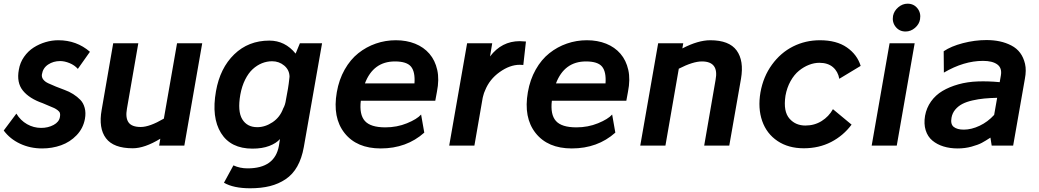

<svg xmlns="http://www.w3.org/2000/svg" viewBox="-21 -782 5579 1031"><path d="M461.9 -503.9 397 -412.1Q379.4 -432.1 352.5 -443.1Q325.7 -454.1 301.8 -454.1Q265.6 -454.1 237.5 -435.5Q209.5 -417 204.1 -382.8Q201.7 -367.7 211.2 -355.2Q220.7 -342.8 238.5 -334.7Q256.3 -326.7 279.1 -317.1Q301.8 -307.6 325.9 -299.1Q350.1 -290.5 372.1 -276.6Q394 -262.7 410.4 -245.8Q426.8 -229 433.8 -202.6Q440.9 -176.3 435.1 -144Q425.8 -92.8 390.4 -55.9Q355 -19 307.1 -2Q259.3 15.1 205.1 15.1Q141.1 15.1 86.9 -10.3Q32.7 -35.6 -1 -81.1L66.9 -171.9Q88.9 -135.3 124.3 -115.2Q159.7 -95.2 200.2 -95.2Q237.3 -95.2 266.8 -111.1Q296.4 -127 300.8 -153.8Q303.2 -166 300.8 -174.6Q298.3 -183.1 288.3 -190.4Q278.3 -197.8 270 -201.7Q261.7 -205.6 241.2 -213.9Q220.7 -222.2 208 -228Q136.2 -252.9 101.8 -295.7Q67.4 -338.4 80.1 -407.2Q86.4 -445.8 108.2 -476.8Q129.9 -507.8 159.9 -526.9Q189.9 -545.9 223.9 -555.9Q257.8 -565.9 292 -565.9Q390.6 -565.9 461.9 -503.9Z M929.7 -549.8H1064.9L968.8 0H833.5L839.8 -37.1Q755.4 14.2 691.9 14.2Q588.4 14.2 547.9 -39.8Q507.3 -93.8 524.9 -191.9L586.9 -549.8H721.7L660.6 -198.2Q651.9 -149.4 669.2 -124.8Q686.5 -100.1 734.9 -100.1Q782.2 -100.1 858.9 -145Z M1589.4 -549.8H1708.5L1610.4 7.8Q1599.6 68.4 1575.2 111.6Q1550.8 154.8 1512.9 180.2Q1475.1 205.6 1428.5 217.3Q1381.8 229 1322.3 229Q1232.9 229 1181.6 199.2L1232.4 106Q1267.1 122.1 1308.6 122.1Q1455.1 122.1 1476.6 1L1482.4 -35.2Q1462.4 -12.7 1424.8 1.7Q1387.2 16.1 1334.5 16.1Q1217.8 16.1 1165.8 -67.6Q1113.8 -151.4 1138.7 -292Q1160.6 -416.5 1236.8 -490.2Q1313 -564 1425.3 -564Q1509.8 -564 1566.4 -494.1ZM1360.4 -99.1Q1402.8 -99.1 1442.6 -125.7Q1482.4 -152.3 1499.5 -199.2Q1510.7 -218.3 1514.6 -247.1L1525.4 -306.2Q1529.3 -328.1 1533.7 -370.1Q1533.2 -406.2 1505.4 -429.7Q1477.5 -453.1 1440.4 -453.1Q1412.1 -453.1 1385.5 -442.4Q1358.9 -431.6 1335.9 -410.6Q1313 -389.6 1295.4 -354.5Q1277.8 -319.3 1269.5 -273.9Q1253.9 -184.6 1279.8 -141.8Q1305.7 -99.1 1360.4 -99.1Z M2104.5 -565.9Q2161.6 -565.9 2208 -547.4Q2254.4 -528.8 2284.9 -493.4Q2315.4 -458 2326.9 -406.5Q2338.4 -355 2325.2 -289.1L2316.4 -241.2H1916.5Q1907.7 -167 1938.2 -132.6Q1968.8 -98.1 2048.3 -98.1Q2110.4 -98.1 2164.3 -120.1Q2218.3 -142.1 2240.2 -167L2257.3 -69.8Q2162.1 15.1 2023.4 15.1Q1894.5 15.1 1829.1 -67.6Q1763.7 -150.4 1787.6 -287.1Q1799.3 -354.5 1829.8 -408.4Q1860.4 -462.4 1903.1 -496.3Q1945.8 -530.3 1997.3 -548.1Q2048.8 -565.9 2104.5 -565.9ZM2099.6 -452.1Q1983.4 -452.1 1938.5 -334H2204.6Q2209 -396.5 2186 -424.3Q2163.1 -452.1 2099.6 -452.1Z M2770 -561Q2783.7 -561 2803.2 -559.1L2789.1 -433.1Q2785.2 -434.1 2770 -434.1Q2716.8 -434.1 2662.1 -395Q2607.4 -356 2584 -296.9Q2581.1 -291.5 2578.1 -282.7Q2575.2 -273.9 2573.2 -265.6L2571.3 -257.8V-258.8L2526.4 0H2391.1L2487.3 -549.8H2622.1L2610.4 -479Q2672.9 -561 2770 -561Z M3130.4 -565.9Q3187.5 -565.9 3233.9 -547.4Q3280.3 -528.8 3310.8 -493.4Q3341.3 -458 3352.8 -406.5Q3364.3 -355 3351.1 -289.1L3342.3 -241.2H2942.4Q2933.6 -167 2964.1 -132.6Q2994.6 -98.1 3074.2 -98.1Q3136.2 -98.1 3190.2 -120.1Q3244.1 -142.1 3266.1 -167L3283.2 -69.8Q3188 15.1 3049.3 15.1Q2920.4 15.1 2855 -67.6Q2789.6 -150.4 2813.5 -287.1Q2825.2 -354.5 2855.7 -408.4Q2886.2 -462.4 2929 -496.3Q2971.7 -530.3 3023.2 -548.1Q3074.7 -565.9 3130.4 -565.9ZM3125.5 -452.1Q3009.3 -452.1 2964.4 -334H3230.5Q3234.9 -396.5 3211.9 -424.3Q3189 -452.1 3125.5 -452.1Z M3793 -565.9Q3894.5 -565.9 3934.6 -511Q3974.6 -456.1 3958 -358.9L3895 0H3760.3L3821.3 -352.1Q3840.8 -452.1 3748 -452.1Q3700.2 -452.1 3624 -413.1L3552.2 0H3417L3513.2 -549.8H3647.9L3643.1 -522Q3727.5 -565.9 3793 -565.9Z M4381.8 -565.9Q4471.2 -565.9 4526.6 -527.3Q4582 -488.8 4600.6 -428.2L4485.8 -358.9Q4479 -397.9 4451.7 -421.4Q4424.3 -444.8 4378.9 -444.8Q4351.1 -444.8 4323 -433.8Q4294.9 -422.9 4269.3 -402.1Q4243.7 -381.3 4224.1 -346.4Q4204.6 -311.5 4196.8 -268.1Q4190.4 -224.6 4196 -194.1Q4201.7 -163.6 4218.8 -144.5Q4235.8 -125.5 4257.1 -116.7Q4278.3 -107.9 4303.7 -107.9Q4352.5 -107.9 4391.1 -132.1Q4429.7 -156.2 4451.7 -195.8L4551.8 -112.8Q4507.3 -53.2 4441.9 -19.5Q4376.5 14.2 4294.9 14.2Q4212.4 14.2 4154.1 -24.9Q4095.7 -64 4071.8 -132.3Q4047.9 -200.7 4062.5 -286.1Q4077.6 -370.6 4124.3 -434.8Q4170.9 -499 4237.5 -532.5Q4304.2 -565.9 4381.8 -565.9Z M4852.5 -762.2Q4885.7 -762.2 4905.5 -737.3Q4925.3 -712.4 4919.4 -678.2Q4915 -651.9 4892.3 -632.3Q4869.6 -612.8 4841.8 -612.8Q4808.6 -612.8 4788.6 -637.7Q4768.6 -662.6 4774.4 -696.8Q4779.8 -723.6 4802.5 -742.9Q4825.2 -762.2 4852.5 -762.2ZM4794.4 0H4659.7L4755.9 -549.8H4890.6Z M5276.4 -566.9Q5314.5 -566.9 5347.7 -559.8Q5380.9 -552.7 5409.9 -537.6Q5439 -522.5 5457 -498Q5475.1 -473.6 5483.2 -439.2Q5491.2 -404.8 5482.4 -358.9L5419.4 0H5304.2L5297.4 -43Q5270.5 -25.4 5251 -14.9Q5231.4 -4.4 5196 5.4Q5160.6 15.1 5121.6 15.1Q5080.1 15.1 5045.4 4.4Q5010.7 -6.3 4985.6 -27.3Q4960.4 -48.3 4949.7 -82.5Q4939 -116.7 4946.3 -160.2Q4954.1 -203.1 4978.5 -237.3Q5002.9 -271.5 5039.8 -293.5Q5076.7 -315.4 5125.2 -329.1Q5173.8 -342.8 5229.5 -344.7Q5285.2 -346.7 5347.2 -340.8L5353.5 -377Q5360.4 -417 5334.2 -436Q5308.1 -455.1 5257.3 -455.1Q5154.8 -455.1 5047.4 -392.1L5046.4 -506.8Q5085.9 -533.7 5149.7 -550.3Q5213.4 -566.9 5276.4 -566.9ZM5088.4 -149.9Q5082 -115.2 5100.3 -100.6Q5118.7 -85.9 5154.3 -85.9Q5195.3 -85.9 5239.3 -106.7Q5283.2 -127.4 5317.4 -165L5333.5 -256.8Q5294.9 -255.9 5263.9 -252.9Q5232.9 -250 5200.9 -242.7Q5168.9 -235.4 5146.7 -223.9Q5124.5 -212.4 5108.6 -193.6Q5092.8 -174.8 5088.4 -149.9Z"/></svg>

Font: Stilu SemiBold
Style: Italic
Weight: 600
Italic angle: -10°
Designer: Genilson Lima Santos
Foundry: Genilson Lima Santos
Version: Version 1.200;PS 001.200;hotconv 1.0.88;makeotf.lib2.5.64775